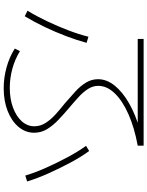

<svg xmlns="http://www.w3.org/2000/svg" viewBox="101 -874 798 1040"><g transform="rotate(90 500.0 -354.0)"><path d="M458 25Q401 25 345 9.5Q289 -6 243 -35L257 -63Q301 -36 352 -22Q403 -8 456 -8Q516 -8 563 -25.5Q610 -43 637 -73Q664 -103 664 -141Q664 -173 646.5 -201Q629 -229 600.5 -255Q572 -281 539 -307Q507 -335 476.5 -362.5Q446 -390 427.5 -420.5Q409 -451 409 -486Q409 -533 443.5 -576Q478 -619 540 -654.5Q602 -690 687 -714L698 -701H191V-733H769V-701Q671 -683 598 -650.5Q525 -618 485 -576Q445 -534 445 -487Q445 -458 462 -431.5Q479 -405 507 -379.5Q535 -354 566 -328Q599 -300 629.5 -271Q660 -242 679.5 -210Q699 -178 699 -140Q699 -93 667.5 -55.5Q636 -18 581.5 3.5Q527 25 458 25ZM38 -104Q68 -153 95 -210Q122 -267 144 -324.5Q166 -382 179 -434L212 -424Q198 -372 176 -314Q154 -256 126.5 -198Q99 -140 68 -89ZM931 -92Q914 -148 887.5 -207Q861 -266 831 -322Q801 -378 770 -421L798 -438Q830 -394 860.5 -337Q891 -280 918 -220Q945 -160 963 -102Z"/></g></svg>

Font: M PLUS 1 Code ExtraLight
Style: Regular
Weight: 250
Designer: Coji Morishita
Foundry: UNDERFOREST DESIGN
Version: Version 1.002